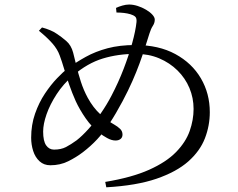

<svg xmlns="http://www.w3.org/2000/svg" viewBox="-20 -788 1040 838"><path d="M149.8 -653.8 163.4 -668.1Q181.4 -663.5 199.2 -656Q217.1 -648.6 230 -639.1Q247.3 -627.8 269 -609.3Q290.7 -590.8 299.3 -558.1Q305.3 -535.4 313.3 -501.6Q321.2 -467.8 333 -431.2Q344.9 -394.5 362.8 -361.4Q386.5 -318 417.8 -289.3Q449.1 -260.7 478.9 -244.1Q493.1 -236.1 503.9 -225.8Q514.7 -215.5 514.7 -200.8Q514.7 -188.3 506.2 -181.5Q497.7 -174.7 484.3 -174.7Q466.9 -174.7 447.3 -185.7Q427.6 -196.7 415.2 -206.7Q380.6 -233 354 -271.4Q327.4 -309.8 310.4 -346.8Q294.6 -382.3 282.1 -418.3Q269.6 -454.2 259.9 -487.2Q250.2 -520.2 240.8 -545.3Q230.9 -573.4 208.3 -598.9Q185.7 -624.4 149.8 -653.8ZM488.4 -733.4 486.4 -753.5Q498.1 -759.1 513.8 -763.6Q529.5 -768.2 543.6 -768.2Q561.3 -768.2 580.8 -762Q600.2 -755.8 617.4 -745.6Q634.6 -735.5 645 -724Q655.5 -712.4 655.5 -702.5Q655.5 -687.9 647.1 -675.2Q638.7 -662.5 632.3 -641.8Q622.8 -611.5 612.4 -579.1Q602 -546.7 589 -510.9Q575.9 -475.2 558 -434.4Q540.1 -393.5 515 -346.3Q485.2 -290.5 458.7 -250.4Q432.2 -210.2 404.4 -180.3Q376.6 -150.4 341.8 -123.7Q312.4 -101.3 277.4 -84Q242.5 -66.7 199.8 -66.7Q171.4 -66.7 152.5 -84.2Q133.6 -101.6 124.8 -129.2Q116 -156.8 116 -186.9Q116 -243 133 -291.8Q150.1 -340.6 176.2 -379.7Q202.3 -418.7 229.3 -446.7Q256.3 -474.7 275.1 -489.4Q312.1 -516.5 354.3 -539.8Q396.4 -563.2 449.5 -577.4Q502.5 -591.5 570.7 -591.5Q672.6 -591.5 745.3 -552Q817.9 -512.5 856.8 -446.1Q895.7 -379.7 895.7 -298.4Q895.7 -239.6 874.4 -184.3Q853.1 -129 801.9 -83.5Q750.6 -38.1 663.3 -8Q576 22 443.9 29.5L439.3 6Q555.5 -13.3 630.6 -46.9Q705.7 -80.5 748.3 -124.2Q790.9 -167.9 807.9 -216.3Q824.9 -264.6 824.9 -312.5Q824.9 -360.6 806.8 -403.8Q788.6 -447 754.8 -480.4Q721 -513.8 674.8 -533.4Q628.7 -552.9 572.5 -552.9Q495.7 -552.9 428.7 -532.6Q361.7 -512.3 298.8 -458.2Q256.6 -422 227.3 -377Q198.1 -332 183.2 -289.3Q168.3 -246.5 168.3 -213.7Q168.3 -172.2 181.4 -153.6Q194.5 -135 215.7 -135Q246.1 -135 267.5 -146Q288.8 -157 314.3 -175.5Q339.1 -194.9 366.7 -225.6Q394.3 -256.3 420.5 -294Q446.6 -331.8 466.9 -371Q496.9 -428.3 519.8 -487.9Q542.6 -547.4 557.2 -600.7Q571.8 -653.9 575.8 -691.8Q577.3 -708.8 570.1 -715.3Q562.8 -721.8 549.4 -725.8Q536 -729.8 521 -731.5Q506 -733.2 488.4 -733.4Z"/></svg>

Font: Noto Serif KR
Style: Regular
Weight: 200
Designer: Ryoko NISHIZUKA 西塚涼子 (kana & ideographs); Frank Grießhammer (Latin, Greek & Cyrillic); Wenlong ZHANG 张文龙 (bopomofo); San
Foundry: Adobe
Version: Version 2.001;hotconv 1.1.0;makeotfexe 2.6.0